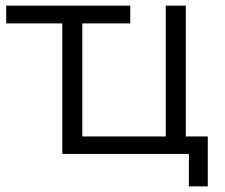

<svg xmlns="http://www.w3.org/2000/svg" viewBox="-20 -546 797 681"><path d="M639 -62V-526H568V-62H272V-463H442V-526H2V-463H201V0H650V115H717V-62Z"/></svg>

Font: Talent
Style: Regular
Weight: 400
Designer: Mike Powis
Version: Version 1.001;hotconv 1.0.109;makeotfexe 2.5.65596